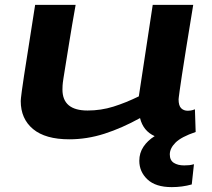

<svg xmlns="http://www.w3.org/2000/svg" viewBox="-20 -561 867 787"><path d="M684 206Q618 206 584.5 174.5Q551 143 551 98Q551 66 568 40.5Q585 15 614 -3Q567 -24 554 -77Q480 -36 408.5 -13Q337 10 264 10Q166 10 115.5 -32Q65 -74 65 -147Q65 -152 66 -160Q67 -168 69.5 -188.5Q72 -209 78.5 -250.5Q85 -292 96 -362Q107 -432 124 -541H290Q274 -451 264.5 -391.5Q255 -332 249 -295.5Q243 -259 240 -239.5Q237 -220 236.5 -210.5Q236 -201 236 -194Q236 -108 339 -108Q394 -108 445 -124Q496 -140 549 -166L606 -541H772Q754 -433 743 -363Q732 -293 725.5 -251.5Q719 -210 716.5 -190Q714 -170 713 -163.5Q712 -157 712 -154Q712 -128 722.5 -117.5Q733 -107 750 -107Q754 -107 761.5 -108Q769 -109 779 -113L782 -20Q723 0 699.5 23.5Q676 47 676 72Q676 96 692.5 106.5Q709 117 735 117Q747 117 756 116Q765 115 775 112L766 195Q727 206 684 206Z"/></svg>

Font: Georama ExtraExtended SemiBold
Style: Italic
Weight: 600
Width: 8
Italic angle: -9°
Designer: Jean-Baptiste Levee
Foundry: Production Type
Version: Version 1.000